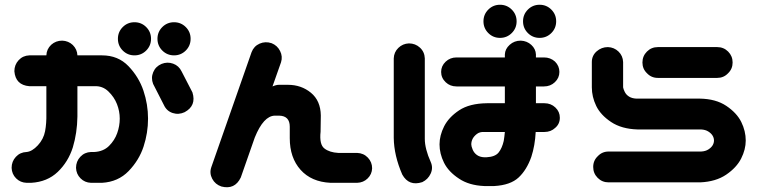

<svg xmlns="http://www.w3.org/2000/svg" viewBox="-20 -778 3243 815"><path d="M413.1 -543Q481.4 -543 525.4 -497.1Q569.3 -451.2 588.9 -393.1Q608.4 -335 608.4 -274.4Q608.4 -213.9 589.4 -155.8Q570.3 -97.7 525.9 -51.8Q481.4 -5.9 413.1 -2H366.2Q339.8 -2.9 321.8 -21Q303.7 -39.1 302.7 -65.4Q302.7 -92.8 320.8 -112.3Q338.9 -131.8 366.2 -132.8H379.9Q418.9 -134.8 442.9 -158.7Q466.8 -182.6 477.5 -212.9Q488.3 -243.2 488.3 -274.4Q488.3 -305.7 476.6 -335.9Q464.8 -366.2 439.9 -390.1Q415 -414.1 379.9 -412.1H308.6V-283.2Q307.6 -213.9 289.1 -152.3Q269.5 -90.8 225.1 -48.3Q180.7 -5.9 112.3 -2H92.8Q66.4 -2.9 48.3 -21Q30.3 -39.1 29.3 -65.4Q29.3 -92.8 47.4 -112.3Q65.4 -131.8 92.8 -132.8Q116.2 -134.8 140.6 -161.1Q165 -187.5 171.4 -221.2Q177.7 -254.9 176.8 -294.9V-412.1H104.5Q45.9 -417 41 -475.6Q41 -502.9 59.1 -522.5Q77.1 -542 104.5 -543H176.8Q177.7 -569.3 197.3 -587.9Q216.8 -605.5 244.1 -605.5Q270.5 -604.5 289.1 -586.9Q307.6 -568.4 308.6 -543ZM666 -506.8Q690.4 -516.6 714.8 -507.8Q739.3 -499 751 -474.6L796.9 -385.7Q814.5 -329.1 763.7 -301.8Q738.3 -290 712.9 -298.3Q687.5 -306.6 675.8 -332L629.9 -421.9Q620.1 -447.3 630.4 -471.7Q640.6 -496.1 666 -506.8ZM480.5 -613.3Q480.5 -642.6 501 -663.1Q521.5 -683.6 550.8 -683.6Q580.1 -683.6 600.6 -663.1Q621.1 -642.6 621.1 -613.3Q621.1 -584 600.6 -563.5Q580.1 -543 550.8 -543Q521.5 -543 501 -563.5Q480.5 -584 480.5 -613.3ZM648.4 -613.3Q648.4 -642.6 668.9 -663.1Q689.5 -683.6 718.8 -683.6Q748 -683.6 768.6 -663.1Q789.1 -642.6 789.1 -613.3Q789.1 -584 768.6 -563.5Q748 -543 718.8 -543Q689.5 -543 668.9 -563.5Q648.4 -584 648.4 -613.3Z M1132.8 -594.7Q1157.2 -585 1168.9 -561.5Q1180.7 -538.1 1172.9 -513.7L1136.7 -411.1Q1152.3 -418 1164.1 -418H1202.1Q1258.8 -418 1299.8 -384.3Q1340.8 -350.6 1341.8 -288.1L1340.8 -218.8Q1335 -164.1 1357.4 -147.5Q1378.9 -130.9 1416 -128.9H1496.1Q1523.4 -127.9 1541.5 -108.9Q1559.6 -89.8 1559.6 -63.5Q1558.6 -38.1 1540.5 -20.5Q1522.5 -2.9 1496.1 -2H1382.8Q1301.8 -5.9 1255.9 -57.1Q1210 -108.4 1210 -191.4V-240.2Q1210 -286.1 1165 -287.1H1146.5Q1098.6 -286.1 1061.5 -194.3L1002 -24.4Q976.6 28.3 919.9 13.7Q893.6 4.9 880.9 -19Q868.2 -43 877 -68.4L1047.9 -556.6Q1057.6 -582 1082 -592.8Q1106.4 -603.5 1132.8 -594.7Z M2032.2 -687.5Q2032.2 -716.8 2052.7 -737.3Q2073.2 -757.8 2102.5 -757.8Q2131.8 -757.8 2152.3 -737.3Q2172.9 -716.8 2172.9 -687.5Q2172.9 -658.2 2152.3 -637.7Q2131.8 -617.2 2102.5 -617.2Q2073.2 -617.2 2052.7 -637.7Q2032.2 -658.2 2032.2 -687.5ZM2200.2 -687.5Q2200.2 -716.8 2220.7 -737.3Q2241.2 -757.8 2270.5 -757.8Q2299.8 -757.8 2320.3 -737.3Q2340.8 -716.8 2340.8 -687.5Q2340.8 -658.2 2320.3 -637.7Q2299.8 -617.2 2270.5 -617.2Q2241.2 -617.2 2220.7 -637.7Q2200.2 -658.2 2200.2 -687.5ZM2190.4 -605.5Q2216.8 -604.5 2235.4 -587.4Q2253.9 -570.3 2254.9 -546.9V-534.2H2289.1Q2316.4 -534.2 2335.9 -516.6Q2354.5 -498 2354.5 -472.7Q2354.5 -447.3 2335.4 -429.2Q2316.4 -411.1 2289.1 -411.1H2254.9V-339.8H2291Q2318.4 -339.8 2337.4 -321.8Q2356.4 -303.7 2356.4 -278.3Q2356.4 -252 2336.9 -235.4Q2318.4 -217.8 2291 -217.8H2253.9Q2251 -160.2 2235.4 -112.3Q2215.8 -56.6 2181.2 -24.4Q2146.5 7.8 2078.1 11.7H2035.2Q1970.7 8.8 1928.7 -19.5Q1883.8 -48.8 1864.7 -87.4Q1845.7 -126 1845.7 -165Q1845.7 -203.1 1865.2 -241.7Q1884.8 -280.3 1928.7 -309.6Q1972.7 -338.9 2046.9 -339.8H2123V-411.1H1918Q1890.6 -411.1 1872.1 -428.7Q1852.5 -447.3 1852.5 -472.7Q1852.5 -498 1871.6 -516.1Q1890.6 -534.2 1918 -534.2H2123V-546.9Q2124 -570.3 2143.6 -587.9Q2163.1 -605.5 2190.4 -605.5ZM1715.8 -593.8Q1743.2 -593.8 1762.7 -575.7Q1782.2 -557.6 1783.2 -530.3V-188.5Q1783.2 -146.5 1808.6 -89.8Q1819.3 -65.4 1808.1 -41Q1796.9 -16.6 1772.5 -4.9Q1715.8 13.7 1687.5 -37.1Q1652.3 -118.2 1651.4 -192.4V-530.3Q1652.3 -556.6 1670.9 -574.7Q1689.5 -592.8 1715.8 -593.8ZM2096.7 -130.9Q2111.3 -149.4 2118.2 -179.7Q2121.1 -196.3 2123 -217.8H2035.2Q2016.6 -218.8 2004.4 -209.5Q1992.2 -200.2 1986.3 -189Q1980.5 -177.7 1980.5 -165Q1980.5 -157.2 1986.3 -143.1Q1992.2 -128.9 2004.4 -120.1Q2016.6 -111.3 2035.2 -110.4H2044.9Q2082 -112.3 2096.7 -130.9Z M2498 -69.3Q2498 -96.7 2517.6 -115.2Q2536.1 -134.8 2563.5 -134.8H2956.1Q2974.6 -135.7 2986.8 -143.6Q2999 -151.4 3004.9 -161.1Q3010.7 -170.9 3010.7 -181.6Q3010.7 -192.4 3004.9 -202.1Q2999 -211.9 2986.8 -219.7Q2974.6 -227.5 2956.1 -228.5H2686.5Q2618.2 -230.5 2573.7 -260.3Q2529.3 -290 2510.7 -328.6Q2492.2 -367.2 2492.2 -407.2V-514.6Q2492.2 -542 2512.7 -560.1Q2533.2 -578.1 2560.5 -578.1Q2586.9 -577.1 2605.5 -559.1Q2624 -541 2625 -514.6V-407.2Q2626 -400.4 2631.8 -388.2Q2637.7 -376 2649.9 -368.2Q2662.1 -360.4 2680.7 -359.4H2950.2Q3018.6 -358.4 3063 -328.6Q3107.4 -298.8 3126.5 -260.3Q3145.5 -221.7 3145.5 -181.6Q3145.5 -143.6 3126 -105Q3106.4 -66.4 3062.5 -36.6Q3018.6 -6.8 2952.1 -3.9H2563.5Q2536.1 -3.9 2517.1 -22.9Q2498 -42 2498 -69.3ZM3024.4 -578.1Q3051.8 -578.1 3070.8 -559.1Q3089.8 -540 3089.8 -512.7Q3089.8 -485.4 3070.3 -466.8Q3051.8 -447.3 3024.4 -447.3H2772.5Q2745.1 -447.3 2726.6 -466.8Q2707 -485.4 2707 -512.7Q2707 -540 2726.1 -559.1Q2745.1 -578.1 2772.5 -578.1Z"/></svg>

Font: Nico Moji
Style: Regular
Weight: 400
Version: Version 1.02